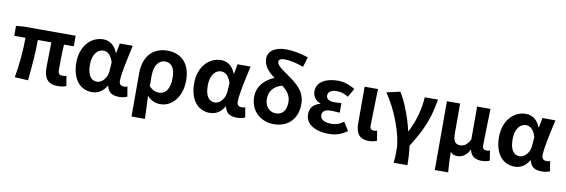

<svg xmlns="http://www.w3.org/2000/svg" viewBox="-65 -1351 6162 2091"><g transform="rotate(10 3015.5 -305.5)"><path d="M580 14C621 14 654 6 675 -2L657 -110C640 -108 625 -106 615 -106C581 -106 564 -118 564 -157C564 -191 564 -337 571 -443H679V-560H104L21 -553V-443H145C145 -312 132 -153 105 0L253 8C268 -141 282 -303 282 -443H431C430 -342 426 -204 426 -164C426 -55 466 14 580 14Z M959 14C1027 14 1080 -19 1119 -85H1123C1137 -14 1183 14 1258 14C1300 14 1330 6 1349 -4L1331 -113C1318 -108 1305 -106 1294 -106C1262 -106 1239 -121 1239 -158C1239 -248 1282 -425 1311 -560H1167L1147 -453H1143C1108 -539 1049 -574 984 -574C854 -574 737 -463 737 -275C737 -93 826 14 959 14ZM993 -107C928 -107 887 -162 887 -277C887 -398 946 -453 1005 -453C1052 -453 1091 -422 1116 -341L1109 -242C1103 -168 1049 -107 993 -107Z M1431 201H1579C1577 114 1573 37 1569 -54C1612 -3 1666 14 1717 14C1836 14 1949 -97 1949 -289C1949 -468 1854 -574 1693 -574C1545 -574 1431 -479 1431 -273ZM1684 -107C1647 -107 1609 -116 1570 -160V-283C1570 -390 1621 -453 1688 -453C1764 -453 1799 -394 1799 -287C1799 -165 1747 -107 1684 -107Z M2262 14C2330 14 2383 -19 2422 -85H2426C2440 -14 2486 14 2561 14C2603 14 2633 6 2652 -4L2634 -113C2621 -108 2608 -106 2597 -106C2565 -106 2542 -121 2542 -158C2542 -248 2585 -425 2614 -560H2470L2450 -453H2446C2411 -539 2352 -574 2287 -574C2157 -574 2040 -463 2040 -275C2040 -93 2129 14 2262 14ZM2296 -107C2231 -107 2190 -162 2190 -277C2190 -398 2249 -453 2308 -453C2355 -453 2394 -422 2419 -341L2412 -242C2406 -168 2352 -107 2296 -107Z M2972 -106C2906 -106 2849 -156 2849 -245C2849 -336 2904 -393 2990 -415C3045 -372 3087 -324 3087 -252C3087 -154 3043 -106 2972 -106ZM3210 -767C3129 -794 3042 -812 2965 -812C2828 -812 2765 -749 2765 -678C2765 -592 2826 -532 2892 -484C2793 -444 2709 -365 2709 -243C2709 -82 2830 14 2968 14C3132 14 3229 -94 3229 -252C3229 -376 3161 -444 3062 -516C2977 -578 2902 -619 2902 -665C2902 -686 2920 -702 2964 -702C3021 -702 3094 -686 3177 -657Z M3575 14C3647 14 3710 -1 3781 -53L3722 -146C3677 -111 3629 -99 3590 -99C3508 -99 3464 -127 3464 -172C3464 -218 3496 -239 3563 -239C3593 -239 3625 -236 3657 -234V-341C3631 -339 3604 -336 3581 -336C3519 -336 3489 -358 3489 -396C3489 -436 3528 -460 3585 -460C3630 -460 3674 -447 3713 -420L3768 -515C3713 -552 3645 -574 3578 -574C3455 -574 3345 -525 3345 -416C3345 -369 3373 -316 3431 -297V-292C3365 -275 3320 -234 3320 -158C3320 -46 3433 14 3575 14Z M4020 14C4064 14 4088 6 4110 -4L4092 -112C4080 -108 4067 -106 4058 -106C4028 -106 4013 -117 4013 -152C4013 -257 4020 -423 4023 -560H3875V-159C3875 -54 3909 14 4020 14Z M4330 201H4482C4482 137 4479 57 4468 -12C4611 -238 4654 -370 4686 -560H4540C4531 -419 4493 -289 4431 -167H4426C4388 -330 4322 -492 4267 -574L4118 -540C4236 -377 4337 -102 4337 51C4337 124 4336 153 4330 201Z M4785 201H4933C4926 120 4923 66 4922 -25C4943 3 4971 9 5002 9C5055 9 5101 -23 5132 -84H5135C5150 -19 5194 14 5268 14C5311 14 5336 6 5357 -4L5340 -112C5328 -108 5315 -106 5305 -106C5275 -106 5257 -117 5257 -152C5257 -257 5264 -423 5267 -560H5119V-195C5084 -131 5051 -112 5009 -112C4955 -112 4931 -145 4931 -229V-560H4785Z M5633 14C5701 14 5754 -19 5793 -85H5797C5811 -14 5857 14 5932 14C5974 14 6004 6 6023 -4L6005 -113C5992 -108 5979 -106 5968 -106C5936 -106 5913 -121 5913 -158C5913 -248 5956 -425 5985 -560H5841L5821 -453H5817C5782 -539 5723 -574 5658 -574C5528 -574 5411 -463 5411 -275C5411 -93 5500 14 5633 14ZM5667 -107C5602 -107 5561 -162 5561 -277C5561 -398 5620 -453 5679 -453C5726 -453 5765 -422 5790 -341L5783 -242C5777 -168 5723 -107 5667 -107Z"/></g></svg>

Font: Noto Sans T Chinese Bold
Style: Bold
Weight: 700
Designer: Ryoko NISHIZUKA (kana & ideographs); Paul D. Hunt (Latin, Greek & Cyrillic); Wenlong ZHANG (bopomofo); Sandoll Communica
Foundry: Adobe Systems Incorporated
Version: Version 1.000;PS 1;hotconv 1.0.78;makeotf.lib2.5.61930